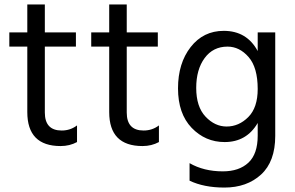

<svg xmlns="http://www.w3.org/2000/svg" viewBox="-20 -653 1327 865"><path d="M327 -13Q294 5 253 5Q103 5 103 -148V-443H22V-507H103V-633H182V-507H322V-443H182V-146Q182 -65 258 -65Q297 -65 327 -88Z M696 -13Q663 5 622 5Q472 5 472 -148V-443H391V-507H472V-633H551V-507H691V-443H551V-146Q551 -65 627 -65Q666 -65 696 -88Z M1220 -41Q1220 75 1156 133.5Q1092 192 991 192Q899 192 834 161V82Q898 119 984 119Q1057 119 1099 80Q1141 41 1141 -42V-99Q1091 -13 992 -13Q905 -13 843.5 -77Q782 -141 782 -255Q782 -368 839 -441Q896 -514 988 -514Q1092 -514 1141 -423V-507H1220ZM864 -257Q864 -172 906 -127.5Q948 -83 1001 -83Q1056 -83 1098.5 -125.5Q1141 -168 1141 -252Q1141 -349 1100 -396Q1059 -443 1005 -443Q940 -443 902 -391.5Q864 -340 864 -257Z"/></svg>

Font: Hind Guntur
Style: Regular
Weight: 400
Designer: Manushi Parikh, Hitesh Malaviya
Foundry: Indian Type Foundry
Version: Version 1.002;PS 1.0;hotconv 1.0.86;makeotf.lib2.5.63406; tt